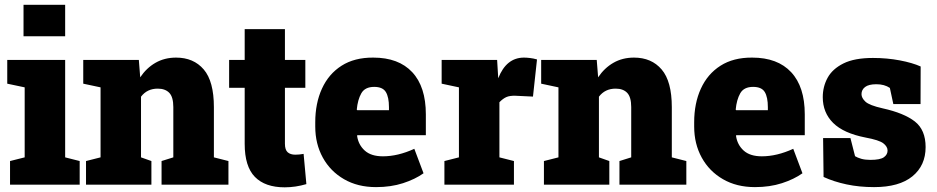

<svg xmlns="http://www.w3.org/2000/svg" viewBox="-20 -782 3968 813"><path d="M22.5 0V-100.1L84.5 -115.7V-412.1L10.7 -427.7V-528.3H255.9V-115.7L317.4 -100.1V0ZM79.6 -628.4V-761.7H255.9V-628.4Z M344.2 0V-100.1L405.8 -115.7V-412.1L332.5 -427.7V-528.3H567.9L573.7 -454.6Q600.1 -494.1 638.4 -516.1Q676.8 -538.1 725.6 -538.1Q799.8 -538.1 842.8 -487.8Q885.7 -437.5 885.7 -328.1V-115.7L947.3 -100.1V0H664.1V-100.1L713.9 -115.7V-328.6Q713.9 -371.1 696.8 -388.9Q679.7 -406.7 647.9 -406.7Q603 -406.7 577.1 -372.6V-115.7L621.1 -100.1V0Z M1185.5 11.2Q1102.5 11.2 1059.3 -33Q1016.1 -77.1 1016.1 -172.9V-410.2H950.2V-528.3H1016.1V-658.7H1186.5V-528.3H1272.9V-410.2H1186.5V-173.3Q1186.5 -147.5 1198.2 -137.2Q1210 -127 1230.5 -127Q1239.3 -127 1248 -127.9Q1256.8 -128.9 1265.6 -130.4L1277.3 -2.4Q1231 11.2 1185.5 11.2Z M1572.3 10.3Q1494.6 10.3 1436.8 -23.2Q1378.9 -56.6 1346.9 -114.7Q1314.9 -172.9 1314.9 -246.1V-264.2Q1314.9 -344.7 1343.3 -406.7Q1371.6 -468.8 1426.3 -503.7Q1481 -538.6 1560.5 -538.1Q1668 -538.1 1725.6 -476.3Q1783.2 -414.6 1783.2 -297.9V-209.5H1492.7L1492.2 -206.1Q1497.6 -168.9 1524.4 -144.5Q1551.3 -120.1 1601.6 -120.1Q1665 -120.1 1734.4 -151.9L1773.4 -48.3Q1737.8 -22.9 1686.5 -6.3Q1635.3 10.3 1572.3 10.3ZM1492.7 -315.4H1627V-328.1Q1627 -370.6 1613.8 -392.3Q1600.6 -414.1 1564.5 -414.1Q1525.4 -414.1 1510 -387Q1494.6 -359.9 1490.7 -317.9Z M1861.8 0V-100.1L1923.3 -115.7V-412.1L1850.1 -427.7V-528.3H2085L2088.9 -463.9L2089.8 -450.7Q2124 -538.1 2198.7 -538.1Q2209.5 -538.1 2224.1 -536.4Q2238.8 -534.7 2253.9 -530.3L2236.8 -373L2163.6 -376.5Q2138.2 -377.4 2123.8 -370.8Q2109.4 -364.3 2094.7 -349.1V-115.7L2156.2 -100.1V0Z M2283.2 0V-100.1L2344.7 -115.7V-412.1L2271.5 -427.7V-528.3H2506.8L2512.7 -454.6Q2539.1 -494.1 2577.4 -516.1Q2615.7 -538.1 2664.6 -538.1Q2738.8 -538.1 2781.7 -487.8Q2824.7 -437.5 2824.7 -328.1V-115.7L2886.2 -100.1V0H2603V-100.1L2652.8 -115.7V-328.6Q2652.8 -371.1 2635.7 -388.9Q2618.7 -406.7 2586.9 -406.7Q2542 -406.7 2516.1 -372.6V-115.7L2560.1 -100.1V0Z M3176.8 10.3Q3099.1 10.3 3041.3 -23.2Q2983.4 -56.6 2951.4 -114.7Q2919.4 -172.9 2919.4 -246.1V-264.2Q2919.4 -344.7 2947.8 -406.7Q2976.1 -468.8 3030.8 -503.7Q3085.4 -538.6 3165 -538.1Q3272.5 -538.1 3330.1 -476.3Q3387.7 -414.6 3387.7 -297.9V-209.5H3097.2L3096.7 -206.1Q3102.1 -168.9 3128.9 -144.5Q3155.8 -120.1 3206.1 -120.1Q3269.5 -120.1 3338.9 -151.9L3377.9 -48.3Q3342.3 -22.9 3291 -6.3Q3239.7 10.3 3176.8 10.3ZM3097.2 -315.4H3231.4V-328.1Q3231.4 -370.6 3218.3 -392.3Q3205.1 -414.1 3168.9 -414.1Q3129.9 -414.1 3114.5 -387Q3099.1 -359.9 3095.2 -317.9Z M3681.2 10.3Q3618.7 10.3 3564.7 -1.2Q3510.7 -12.7 3467.3 -32.7L3465.3 -197.3H3581.1L3600.6 -120.6Q3610.8 -114.3 3627 -109.6Q3643.1 -105 3665.5 -105Q3707 -105 3722.7 -116.2Q3738.3 -127.4 3738.3 -144.5Q3738.3 -161.1 3720.5 -175Q3702.6 -189 3644.5 -199.7Q3551.8 -217.8 3507.8 -261.5Q3463.9 -305.2 3463.9 -370.6Q3463.9 -415 3484.4 -452.6Q3504.9 -490.2 3551.5 -513.4Q3598.1 -536.6 3676.3 -536.6Q3735.8 -536.6 3789.8 -526.4Q3843.8 -516.1 3878.4 -500.5L3877.9 -341.3H3762.7L3748 -409.7Q3725.1 -425.3 3690.9 -425.3Q3658.2 -425.3 3643.1 -413.6Q3627.9 -401.9 3627.9 -383.3Q3627.9 -367.2 3644.5 -351.6Q3661.1 -335.9 3717.8 -323.2Q3808.1 -303.2 3853.8 -267.6Q3899.4 -231.9 3899.4 -159.2Q3899.4 -81.1 3843.5 -35.4Q3787.6 10.3 3681.2 10.3Z"/></svg>

Font: Roboto Slab Black
Style: Regular
Weight: 900
Designer: Google
Version: Version 2.000; ttfautohint (v1.8.1.43-b0c9)